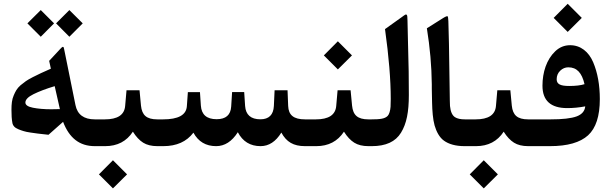

<svg xmlns="http://www.w3.org/2000/svg" viewBox="-20 -784 3282 1030"><path d="M280.8 -658.7 352.1 -586.9 423.8 -658.7 352.1 -730ZM127 -658.7 198.7 -586.9 270 -658.7 198.7 -730ZM255.4 -197.8C216.8 -197.8 183.6 -200.7 156.7 -206.1C129.9 -211.4 116.2 -220.7 116.2 -233.9C116.2 -249.5 130.9 -264.6 159.7 -278.8C188.5 -293 226.1 -307.6 273.4 -321.8L301.3 -198.7C281.2 -198.2 265.6 -197.8 255.4 -197.8ZM498.5 0C506.8 0 510.7 -20 510.7 -60.5V-96.2C510.7 -127.9 506.8 -143.6 498.5 -143.6H488.8C429.7 -143.6 395 -169.4 384.8 -220.7L327.6 -502.9C324.2 -521 321.8 -530.8 320.3 -531.7C318.8 -532.2 317.9 -532.7 317.4 -532.7C314.5 -532.7 309.1 -528.3 301.8 -520C299.8 -517.6 298.3 -516.1 296.9 -514.6L243.7 -457.5L252.9 -415.5C230 -405.3 212.4 -397.5 199.7 -391.6C186.5 -385.7 171.9 -378.4 155.8 -370.1C139.6 -361.8 127 -354.5 118.7 -348.6C109.9 -342.3 100.6 -335 90.3 -326.7C70.3 -309.1 63 -293.9 53.7 -272.5C43.9 -250.5 41.5 -226.1 41.5 -194.8C41.5 -167.5 42.5 -144.5 46.9 -122.1C48.3 -115.7 51.3 -109.9 56.6 -104.5C66.4 -93.8 89.4 -85.9 106.9 -80.6C115.7 -77.6 128.4 -75.2 144.5 -72.8C160.6 -70.3 173.3 -68.8 183.1 -67.4C192.9 -65.9 207.5 -64.5 226.6 -62.5C232.9 -62 237.3 -61.5 240.2 -61L318.4 -130.4C351.6 -43.9 406.2 0 488.8 0Z M510.7 151.4 585.9 226.6 661.6 151.4 585.9 75.7ZM544.4 0C609.4 0 659.2 -25.9 692.9 -77.6C710 -50.3 728.5 -30.8 748 -18.6C767.6 -6.3 793 0 824.2 0H834.5C842.8 0 846.7 -20 846.7 -60.5V-96.2C846.7 -127.9 842.8 -143.6 834.5 -143.6H824.7C765.6 -143.6 741.7 -166.5 736.3 -217.3L728.5 -299.8H658.7L651.4 -215.8C647.5 -167.5 610.8 -143.6 542 -143.6H493.7C475.6 -143.6 466.8 -124.5 466.8 -86.4V-70.3C466.8 -23.4 475.6 0 493.7 0Z M1377.9 0C1422.4 0 1459.5 -24.4 1489.3 -72.8C1516.6 -22.5 1554.2 0 1616.2 0H1630.9C1639.2 0 1643.1 -20 1643.1 -60.5V-96.2C1643.1 -127.9 1639.2 -143.6 1630.9 -143.6H1616.7C1554.7 -143.6 1527.8 -167 1525.9 -215.8L1522.5 -299.8H1453.1L1449.2 -215.3C1446.8 -168 1422.4 -144 1377 -144C1325.7 -144 1298.3 -168 1294.9 -215.3L1290 -290H1225.1L1220.2 -212.4C1217.3 -167 1191.4 -144.5 1142.1 -144.5C1088.9 -144.5 1061 -168.9 1057.6 -217.3L1052.7 -289.6H987.8L982.4 -213.9C979 -167 936.5 -143.6 854.5 -143.6H829.6C811.5 -143.6 802.7 -124.5 802.7 -86.4V-70.3C802.7 -23.4 811.5 0 829.6 0H856C927.2 0 981 -23.9 1017.6 -72.3C1043.9 -23.9 1084.5 0 1139.6 0C1185.1 0 1224.1 -24.9 1255.9 -74.7C1281.7 -24.9 1322.8 0 1377.9 0Z M1676.8 0C1741.7 0 1791.5 -25.9 1825.2 -77.6C1842.3 -50.3 1860.8 -30.8 1880.4 -18.6C1899.9 -6.3 1925.3 0 1956.5 0H1966.8C1975.1 0 1979 -20 1979 -60.5V-96.2C1979 -127.9 1975.1 -143.6 1966.8 -143.6H1957C1897.9 -143.6 1874 -166.5 1868.7 -217.3L1860.8 -299.8H1791L1783.7 -215.8C1779.8 -167.5 1743.2 -143.6 1674.3 -143.6H1626C1607.9 -143.6 1599.1 -124.5 1599.1 -86.4V-70.3C1599.1 -23.4 1607.9 0 1626 0ZM1717.3 -486.8 1792.5 -411.6 1868.2 -486.8 1792.5 -562.5Z M1961.9 -143.6C1943.8 -143.6 1935.1 -124.5 1935.1 -86.4V-70.3C1935.1 -23.4 1943.8 0 1961.9 0H1974.6C2049.3 0 2101.6 -23.4 2131.3 -72.3C2161.1 -120.6 2173.3 -183.1 2173.3 -274.4C2173.3 -314.5 2172.9 -356.4 2172.4 -400.9C2171.4 -445.3 2170.4 -494.1 2168.9 -548.3C2167.5 -602.1 2166.5 -644 2166 -674.3C2166 -683.6 2165 -689 2165 -694.8C2165 -701.2 2161.1 -706.5 2159.2 -706.1C2155.8 -705.6 2157.2 -707.5 2152.3 -704.1C2149.9 -702.6 2147.9 -701.2 2147 -700.7C2145 -699.2 2135.3 -692.4 2132.8 -690.4L2045.4 -627.9C2065.9 -481.4 2076.2 -356.4 2076.2 -252.9C2076.2 -235.8 2075.7 -221.7 2075.2 -211.4C2073.7 -190.4 2067.9 -170.4 2059.6 -162.1C2044.4 -147 2020 -143.6 1972.7 -143.6Z M2392.1 -311.5C2389.6 -508.3 2387.2 -627.4 2385.3 -669.9C2384.8 -686 2383.3 -695.3 2380.9 -696.8C2378.4 -698.2 2370.1 -695.3 2356.9 -687L2270 -632.3C2286.6 -529.3 2295.4 -429.2 2296.4 -332V-308.6C2296.9 -280.8 2297.4 -255.9 2297.9 -234.4C2298.8 -190.9 2302.2 -143.1 2311.5 -110.8C2320.8 -78.6 2336.9 -46.9 2361.8 -29.3C2386.7 -11.2 2423.3 0 2472.2 0H2487.8C2496.1 0 2500 -20 2500 -60.5V-96.2C2500 -127.9 2496.1 -143.6 2487.8 -143.6H2474.6C2450.7 -143.6 2433.1 -147.5 2420.9 -155.3C2405.8 -165 2397 -185.1 2394 -215.8C2393.6 -222.7 2392.6 -254.4 2392.1 -311.5Z M2500 151.4 2575.2 226.6 2650.9 151.4 2575.2 75.7ZM2533.7 0C2598.6 0 2648.4 -25.9 2682.1 -77.6C2699.2 -50.3 2717.8 -30.8 2737.3 -18.6C2756.8 -6.3 2782.2 0 2813.5 0H2823.7C2832 0 2835.9 -20 2835.9 -60.5V-96.2C2835.9 -127.9 2832 -143.6 2823.7 -143.6H2814C2754.9 -143.6 2731 -166.5 2725.6 -217.3L2717.8 -299.8H2647.9L2640.6 -215.8C2636.7 -167.5 2600.1 -143.6 2531.2 -143.6H2482.9C2464.8 -143.6 2456.1 -124.5 2456.1 -86.4V-70.3C2456.1 -23.4 2464.8 0 2482.9 0Z M2950.2 -688 3025.4 -612.8 3101.1 -688 3025.4 -763.7ZM2818.8 -143.6C2800.8 -143.6 2792 -124.5 2792 -86.4V-70.3C2792 -23.4 2800.8 0 2818.8 0H2930.2C3024.4 0 3092.3 -19.5 3134.8 -58.1C3176.8 -96.7 3197.8 -161.1 3197.8 -252.4C3197.8 -327.1 3186 -394 3162.1 -450.2C3138.2 -506.3 3094.7 -541.5 3038.6 -541.5C3008.3 -541.5 2981.4 -530.8 2958.5 -508.8C2912.1 -464.8 2890.1 -396 2890.1 -324.2C2890.1 -244.1 2934.6 -204.1 3022.9 -204.1C3053.7 -204.1 3085.9 -207 3119.6 -213.4C3117.2 -188.5 3102.1 -170.4 3073.7 -159.7C3044.9 -148.9 2998 -143.6 2933.1 -143.6ZM3034.2 -322.8C2988.8 -322.8 2966.3 -331.1 2966.3 -358.9C2966.3 -377 2972.7 -392.6 2985.4 -404.8C2998 -417 3012.7 -422.9 3028.8 -422.9C3074.2 -422.9 3101.6 -393.6 3115.7 -332.5C3096.2 -326.2 3068.8 -322.8 3034.2 -322.8Z"/></svg>

Font: Sahel SemiBold
Style: Bold
Weight: 600
Foundry: Saber Rastikerdar (saber.rastikerdar@gmail.com)
Version: Version 3.4.0